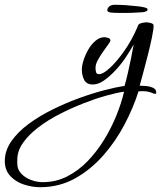

<svg xmlns="http://www.w3.org/2000/svg" viewBox="-284 -365 671 800"><path d="M-117 415Q-150 415 -184 404Q-218 393 -241 368.5Q-264 344 -264 306Q-264 263 -237 224Q-210 185 -165.5 152Q-121 119 -66.5 92Q-12 65 44 44.5Q100 24 150 11Q200 -2 235 -7Q242 -31 249 -62Q256 -93 262.5 -124.5Q269 -156 273 -180Q261 -158 242 -129Q223 -100 199 -74Q175 -48 150.5 -30.5Q126 -13 103 -13Q76 -13 66.5 -32.5Q57 -52 57 -75Q57 -92 64.5 -115Q72 -138 84.5 -159.5Q97 -181 114.5 -195.5Q132 -210 151 -210Q157 -210 166.5 -207Q176 -204 176 -196Q176 -192 166.5 -179Q157 -166 145 -149Q133 -132 123.5 -114.5Q114 -97 114 -82Q114 -74 116 -65Q118 -56 129 -56Q146 -56 175 -83Q204 -110 235 -154.5Q266 -199 289 -253Q291 -265 304 -268.5Q317 -272 327 -272Q333 -272 344.5 -269Q356 -266 356 -258Q356 -243 349 -209Q342 -175 332 -135.5Q322 -96 312.5 -61Q303 -26 298 -8Q308 -8 324.5 -6.5Q341 -5 354 1Q367 7 367 21Q367 26 364 26Q363 26 361 25.5Q359 25 356 25Q336 15 313 15Q308 15 303 15Q298 15 293 16Q272 83 235 153.5Q198 224 146 283Q94 342 28.5 378.5Q-37 415 -117 415ZM-106 394Q-51 394 -4 370Q43 346 81.5 306Q120 266 150 217Q180 168 201 116Q222 64 233 17Q203 21 158.5 33.5Q114 46 64 65.5Q14 85 -35 110Q-84 135 -124 165.5Q-164 196 -188 230Q-212 264 -212 301V317Q-212 341 -195.5 358.5Q-179 376 -154.5 385Q-130 394 -106 394ZM226 -311Q213 -311 196 -311.5Q179 -312 171 -314Q163 -317 163 -323Q163 -328 168 -335Q176 -345 194 -345Q219 -345 240 -343.5Q261 -342 288 -339Q302 -338 316.5 -334.5Q331 -331 331 -326Q331 -320 324.5 -317.5Q318 -315 310 -314Q305 -314 291 -313Q277 -312 262 -311.5Q247 -311 238 -311Z"/></svg>

Font: Corinthia
Style: Bold
Weight: 700
Designer: Robert E. Leuschke
Foundry: Robert E. Leuschke
Version: Version 1.013; ttfautohint (v1.8.3)